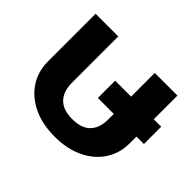

<svg xmlns="http://www.w3.org/2000/svg" viewBox="-126 -716 911 911"><g transform="rotate(45 329.5 -260.0)"><path d="M52 -214V-535H204V-224Q204 -166 234.5 -134.5Q265 -103 327 -103Q389 -103 419 -134.5Q449 -166 449 -224V-260H342V-376H449V-535H601V-376H651V-260H601V-214Q601 -148 567 -96Q533 -44 471 -14.5Q409 15 327 15Q244 15 182 -14.5Q120 -44 86 -96Q52 -148 52 -214Z"/></g></svg>

Font: Prompt SemiBold
Style: Regular
Weight: 600
Designer: Katatrad Team
Foundry: CadsonDemak
Version: Version 1.000